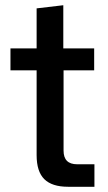

<svg xmlns="http://www.w3.org/2000/svg" viewBox="-20 -714 414 734"><path d="M240 0Q179 0 149.5 -29Q120 -58 120 -121V-445H20V-529H120V-682L222 -694V-529H340V-445H223V-138Q223 -86 275 -86H341V0Z"/></svg>

Font: Mona Sans Medium
Style: Regular
Weight: 500
Designer: Deni Anggara
Foundry: GitHub
Version: Version 2.000;Glyphs 3.2.3 (3260)